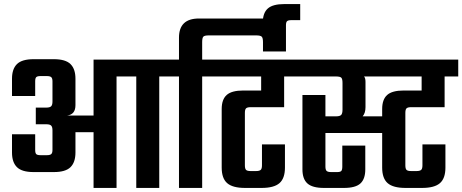

<svg xmlns="http://www.w3.org/2000/svg" viewBox="-20 -924 2273 944"><path d="M831 -631V-548H763V0H650V-548H553V0H440V-274H351V-174Q351 -126 326.5 -102Q302 -78 245 -78H145Q88 -78 63.5 -102Q39 -126 39 -174V-264H153V-187Q153 -171 158.5 -166Q164 -161 180 -161H210Q226 -161 232 -166.5Q238 -172 238 -187V-283Q238 -300 231.5 -306.5Q225 -313 208 -313H156V-395H208Q225 -395 231.5 -401.5Q238 -408 238 -425V-524Q238 -539 232 -544.5Q226 -550 210 -550H180Q164 -550 158.5 -545Q153 -540 153 -524V-452H39V-537Q39 -585 63.5 -609Q88 -633 145 -633H245Q302 -633 326.5 -609Q351 -585 351 -537V-407Q351 -361 310 -356H440V-631Z M1288 -833Q1386 -833 1386 -739V-671H1273V-717Q1273 -738 1266.5 -744Q1260 -750 1239 -750H1007Q986 -750 980 -744Q974 -738 974 -717V-631H1042V-548H974V0H860V-548H792V-631H860V-739Q860 -833 958 -833Z M1377 -397H1212Q1196 -397 1190 -391.5Q1184 -386 1184 -369V-111Q1184 -94 1190 -88.5Q1196 -83 1212 -83H1239Q1255 -83 1261.5 -88.5Q1268 -94 1268 -111V-214H1381V-100Q1381 -47 1354 -23.5Q1327 0 1266 0H1185Q1124 0 1097 -23.5Q1070 -47 1070 -100V-388Q1070 -435 1094.5 -457Q1119 -479 1176 -479H1264V-548H1002V-631H1444V-548H1377Z M1456 -825H1413Q1397 -825 1391.5 -820Q1386 -815 1386 -800V-733H1272V-813Q1272 -860 1296.5 -882Q1321 -904 1378 -904H1456Z M2166 -397H2001Q1985 -397 1979 -391.5Q1973 -386 1973 -369V-111Q1973 -94 1979 -88.5Q1985 -83 2001 -83H2028Q2044 -83 2050.5 -88.5Q2057 -94 2057 -111V-214H2170V-100Q2170 -47 2143 -23.5Q2116 0 2055 0H1974Q1913 0 1886 -23.5Q1859 -47 1859 -100V-270H1580V-105Q1580 -89 1586 -83.5Q1592 -78 1608 -78H1638Q1653 -78 1658 -83.5Q1663 -89 1663 -105V-208H1776V-91Q1776 -44 1752 -22Q1728 0 1671 0H1573Q1516 0 1491.5 -22Q1467 -44 1467 -91V-457H1580V-352H1632Q1651 -352 1657.5 -359Q1664 -366 1664 -385V-516Q1664 -536 1658 -542Q1652 -548 1632 -548H1404V-631H2233V-548H2166ZM1965 -479H2053V-548H1770Q1777 -540 1777 -522V-397Q1777 -368 1763 -352H1859V-388Q1859 -435 1883.5 -457Q1908 -479 1965 -479Z"/></svg>

Font: Teko Medium
Style: Regular
Weight: 500
Designer: Manushi Parikh, Jonny Pinhorn
Foundry: Indian Type Foundry
Version: Version 1.106;PS 1.0;hotconv 1.0.78;makeotf.lib2.5.61930; tt